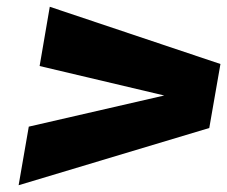

<svg xmlns="http://www.w3.org/2000/svg" viewBox="-20 -587 671 567"><path d="M35 -40 65 -213 465 -305 97 -392 127 -567 631 -398 598 -209Z"/></svg>

Font: Overused Grotesk ExtraBold
Style: Italic
Weight: 800
Italic angle: -10°
Version: Version 0.003